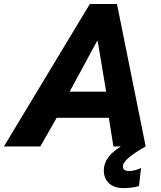

<svg xmlns="http://www.w3.org/2000/svg" viewBox="-69 -740 811 970"><path d="M384.8 -719.7H522L667 0H666Q615.7 28.8 583.7 54.7Q551.8 80.6 551.8 101.6Q551.8 111.8 559.6 117.9Q567.4 124 583 124Q598.6 124 616.5 118.9Q634.3 113.8 643.6 108.4L633.3 199.7Q618.7 205.1 595.5 207.8Q572.3 210.4 554.7 210.4Q508.8 210.4 482.2 186.3Q455.6 162.1 455.6 122.6Q455.6 108.4 458 98.1Q463.9 70.3 484.6 46.6Q505.4 22.9 541.5 0H503.9L481 -145H217.3L134.8 0H-49.3ZM467.3 -276.9 424.8 -531.7H420.9L282.7 -276.9Z"/></svg>

Font: Reddit Sans Vanilla ExtraBold
Style: Italic
Weight: 800
Italic angle: -11.25°
Designer: Stephen Hutchings
Version: Version 1.013